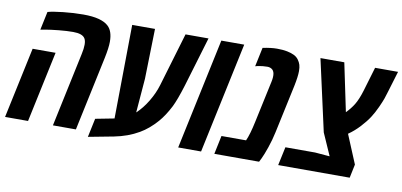

<svg xmlns="http://www.w3.org/2000/svg" viewBox="-78 -842 2249 1073"><g transform="rotate(10 1046.5 -305.5)"><path d="M460.9 -603.5Q491.2 -576.7 491.2 -515.1Q491.2 -481 478.5 -420.4L389.2 0H258.8L348.1 -420.9Q355 -452.1 355 -474.6Q355 -497.1 347.2 -509.8Q332.5 -533.7 279.8 -533.7Q244.1 -533.7 198.2 -529.1Q152.3 -524.4 124.5 -519.5L96.7 -514.6L118.7 -618.7Q145 -626.5 204.6 -633.1Q264.2 -639.6 318.6 -639.6Q373 -639.6 407.7 -630.1Q442.4 -620.6 460.9 -603.5ZM117.7 0H-12.7L72.8 -401.9H203.1Z M720.2 -345.7 704.6 -151.9Q739.7 -184.6 767.8 -231.4Q795.9 -278.3 810.1 -325.7L900.4 -629.4H1030.8L946.3 -347.2Q920.4 -262.7 899.4 -220.7Q871.1 -165.5 838.9 -128.4Q793.9 -77.1 744.6 -48.8Q683.6 -13.2 606 2L462.4 29.3L484.9 -77.1L591.3 -97.7L597.7 -629.9H727.1Z M1099.6 0H969.7L1103.5 -629.9H1233.4Z M1337.4 -629.9Q1384.8 -639.6 1418 -639.6Q1451.2 -639.6 1475.6 -634.8Q1500 -629.9 1516.1 -621.8Q1532.2 -613.8 1542 -600.3Q1551.8 -586.9 1556.2 -572.5Q1560.5 -558.1 1560.5 -537.1Q1560.5 -506.3 1549.3 -452.1L1490.7 -178.2Q1481 -132.3 1465.6 -87.9Q1450.2 -43.5 1439.5 -21.5L1428.7 0H1174.8L1196.8 -105H1336.4Q1353.5 -142.6 1369.1 -217.3L1419.4 -452.1Q1431.6 -508.3 1407.2 -523.9Q1396.5 -530.8 1382.1 -530.8Q1367.7 -530.8 1356.9 -529.5Q1346.2 -528.3 1341.3 -527.3Q1325.7 -525.4 1314.5 -521.5Z M1801.3 -629.9 1858.4 -356.9Q1883.8 -382.3 1901.6 -411.4Q1919.4 -440.4 1935.1 -491.7L1976.1 -629.4H2106.4L2071.3 -513.2Q2064 -488.3 2057.9 -470.5Q2051.8 -452.6 2035.9 -417.7Q2020 -382.8 2002.4 -355.7Q1984.9 -328.6 1955.3 -296.4Q1925.8 -264.2 1891.1 -240.2L1959 -77.1L1942.9 0H1537.1L1559.6 -105H1728.5L1811 -98.1V-100.1L1756.3 -224.1L1666 -629.9Z"/></g></svg>

Font: Open Sans Hebrew Condensed
Style: Bold Italic
Weight: 700
Width: 3
Italic angle: -12°
Foundry: Ascender Corporation, Yanek Iontef
Version: Version 2.001;PS 002.001;hotconv 1.0.70;makeotf.lib2.5.58329